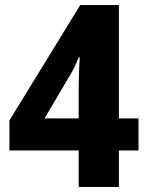

<svg xmlns="http://www.w3.org/2000/svg" viewBox="-20 -800 579 754"><path d="M289 -66H447V-209H524V-335H447V-780H295L17 -327V-209H289ZM155 -335 248 -493C266 -522 279 -548 289 -575H293C292 -557 289 -496 289 -455V-335Z"/></svg>

Font: Noto Sans Malayalam UI SemiCondensed ExtraBold
Style: Regular
Weight: 800
Width: 4
Designer: Jelle Bosma - Monotype Design Team
Foundry: Monotype Imaging Inc.
Version: Version 2.104